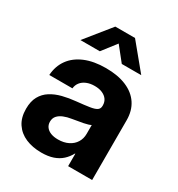

<svg xmlns="http://www.w3.org/2000/svg" viewBox="-176 -848 904 973"><g transform="rotate(30 276.5 -361.5)"><path d="M208.7 8.6Q157.2 8.6 117.2 -8.4Q77.2 -25.5 54.2 -59.8Q31.2 -94 31.2 -145.3Q31.2 -189.2 47.3 -218.2Q63.4 -247.2 91.4 -264.9Q119.4 -282.6 155.9 -291.9Q192.4 -301.1 232.5 -304.9Q279.7 -309.6 307.7 -314Q335.6 -318.3 347.7 -326.7Q359.8 -335 359.8 -351.6V-354.9Q359.8 -374 349.7 -388.5Q339.5 -403 320.7 -411.2Q302 -419.5 275.6 -419.5Q248.9 -419.5 228.7 -411Q208.5 -402.6 196.8 -387.5Q185 -372.4 183.1 -352.4H47.7Q51.2 -405.8 79.4 -444.8Q107.5 -483.7 158.3 -505.1Q209 -526.4 279.8 -526.4Q350.4 -526.4 400.1 -505.2Q449.9 -484 475.9 -444.4Q501.9 -404.9 501.9 -349.7V0H361.4V-72.7H359.4Q345.9 -47.6 325.7 -29.3Q305.6 -11 276.9 -1.2Q248.2 8.6 208.7 8.6ZM248.4 -91.2Q283.1 -91.2 308.4 -104Q333.7 -116.7 347.2 -138.7Q360.8 -160.6 360.8 -188.5V-240.3Q348.7 -233.6 320.5 -227.9Q292.3 -222.3 257.1 -216.8Q232.6 -213.1 212.6 -205Q192.6 -197 180.7 -183.5Q168.8 -170 168.8 -149.4Q168.8 -131.2 178.8 -118.1Q188.7 -105 206.5 -98.1Q224.4 -91.2 248.4 -91.2ZM209.3 -584.5H96.2V-585L214.8 -732H330.2L451.4 -585V-584.5H337.9L272.7 -666.2Z"/></g></svg>

Font: Inter Khmer Looped
Style: Regular
Weight: 400
Designer: Rasmus Andersson, Sovichet Tep
Foundry: Anagata Design
Version: Version 1.000